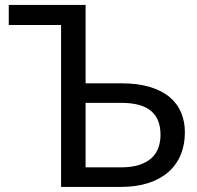

<svg xmlns="http://www.w3.org/2000/svg" viewBox="-20 -736 777 756"><path d="M456.5 -408Q522 -408 569.5 -393.8Q617 -379.5 647.8 -353.8Q678.5 -328 693.2 -292.5Q708 -257 708 -215Q708 -165.5 691.2 -125.8Q674.5 -86 642.2 -58Q610 -30 563 -15Q516 0 456 0H220.5V-637.5H14.5V-716.5H317V-408ZM456 -77Q497.5 -77 527.2 -86.5Q557 -96 575.8 -112.8Q594.5 -129.5 603.2 -153.2Q612 -177 612 -205.5Q612 -235.5 603.2 -258.8Q594.5 -282 575.8 -298.2Q557 -314.5 527.5 -322.8Q498 -331 456.5 -331H317V-77Z"/></svg>

Font: Lato
Style: Regular
Weight: 400
Designer: Lukasz Dziedzic with Adam Twardoch and Botio Nikoltchev
Foundry: tyPoland Lukasz Dziedzic
Version: Version 2.010; 2014-09-01; http://www.latofonts.com/; ttfaut